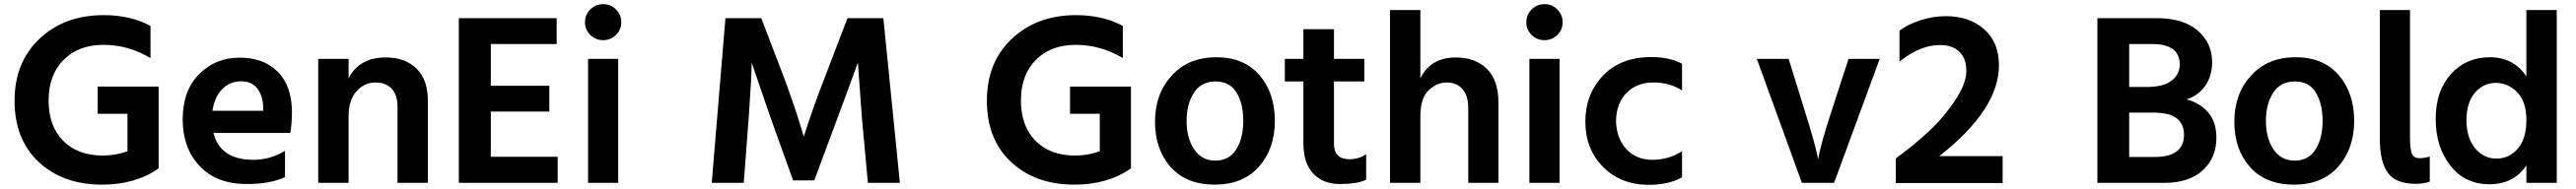

<svg xmlns="http://www.w3.org/2000/svg" viewBox="-20 -847 12344 907"><path d="M477.5 -774.4Q604.5 -774.4 701.2 -722.7V-568.4Q594.7 -631.8 475.6 -631.8Q356.4 -631.8 284.7 -559.6Q212.9 -487.3 212.9 -364.7Q212.9 -242.2 282.7 -171.4Q352.5 -100.6 472.7 -100.6Q534.2 -100.6 590.8 -121.1V-300.8H448.2V-431.6H740.2V-39.1Q629.9 39.1 468.8 39.1Q282.2 39.1 166 -69.3Q49.8 -177.7 49.8 -363.3Q49.8 -548.8 169.9 -661.6Q290 -774.4 477.5 -774.4Z M1378.9 -308.6Q1378.9 -255.9 1371.1 -209H1002.9Q1035.2 -80.1 1194.3 -80.1Q1274.4 -80.1 1345.7 -123V2.9Q1276.4 36.1 1161.1 36.1Q1018.6 36.1 937 -49.8Q855.5 -135.7 855.5 -273.9Q855.5 -412.1 934.1 -491.2Q1012.7 -570.3 1128.4 -570.3Q1244.1 -570.3 1311.5 -502Q1378.9 -433.6 1378.9 -308.6ZM998 -315.4H1241.2V-333Q1239.3 -388.7 1212.4 -422.9Q1185.5 -457 1134.8 -457Q1084 -457 1046.4 -420.9Q1008.8 -384.8 998 -315.4Z M1504.9 30.3V-564.5H1650.4V-470.7Q1701.2 -571.3 1828.1 -571.3Q1921.9 -571.3 1976.1 -517.6Q2030.3 -463.9 2030.3 -363.3V30.3H1884.8V-334Q1884.8 -391.6 1856.9 -421.4Q1829.1 -451.2 1777.8 -451.2Q1726.6 -451.2 1688.5 -409.2Q1650.4 -367.2 1650.4 -288.1V30.3Z M2178.7 30.3V-759.8H2647.5V-635.7H2332V-435.5H2612.3V-311.5H2332V-94.7H2652.3V30.3Z M2808.6 -679.2Q2783.2 -704.1 2783.2 -740.2Q2783.2 -776.4 2808.6 -801.8Q2834 -827.1 2870.1 -827.1Q2906.2 -827.1 2931.6 -801.8Q2957 -776.4 2957 -740.2Q2957 -704.1 2931.6 -679.2Q2906.2 -654.3 2870.1 -654.3Q2834 -654.3 2808.6 -679.2ZM2797.9 30.3V-564.5H2942.4V30.3Z M3390.6 30.3 3456.1 -759.8H3627.9L3737.3 -473.6Q3788.1 -336.9 3821.3 -225.6L3832 -191.4Q3867.2 -307.6 3931.6 -473.6L4041 -759.8H4212.9L4292 30.3H4138.7L4110.4 -278.3L4090.8 -546.9Q4049.8 -432.6 3992.2 -278.3L3881.8 18.6H3780.3L3673.8 -278.3L3582 -545.9Q3582 -489.3 3567.4 -278.3L3543.9 30.3Z M5136.7 -774.4Q5263.7 -774.4 5360.4 -722.7V-568.4Q5253.9 -631.8 5134.8 -631.8Q5015.6 -631.8 4943.8 -559.6Q4872.1 -487.3 4872.1 -364.7Q4872.1 -242.2 4941.9 -171.4Q5011.7 -100.6 5131.8 -100.6Q5193.4 -100.6 5250 -121.1V-300.8H5107.4V-431.6H5399.4V-39.1Q5289.1 39.1 5127.9 39.1Q4941.4 39.1 4825.2 -69.3Q4709 -177.7 4709 -363.3Q4709 -548.8 4829.1 -661.6Q4949.2 -774.4 5136.7 -774.4Z M5589.8 -45.4Q5514.6 -129.9 5514.6 -263.2Q5514.6 -396.5 5594.7 -484.4Q5674.8 -572.3 5808.1 -572.3Q5941.4 -572.3 6015.1 -486.3Q6088.9 -400.4 6088.9 -267.1Q6088.9 -133.8 6012.7 -47.4Q5936.5 39.1 5800.8 39.1Q5665 39.1 5589.8 -45.4ZM5701.2 -402.3Q5666 -348.6 5666 -266.6Q5666 -184.6 5702.1 -130.4Q5738.3 -76.2 5804.2 -76.2Q5870.1 -76.2 5903.8 -129.9Q5937.5 -183.6 5937.5 -266.6Q5937.5 -349.6 5905.3 -402.8Q5873 -456.1 5804.7 -456.1Q5736.3 -456.1 5701.2 -402.3Z M6136.7 -456.1V-564.5H6225.6V-707H6372.1V-564.5H6517.6V-456.1H6372.1V-157.2Q6372.1 -83 6446.3 -83Q6492.2 -83 6526.4 -107.4V15.6Q6482.4 36.1 6400.9 36.1Q6319.3 36.1 6272.5 -14.2Q6225.6 -64.5 6225.6 -159.2V-456.1Z M6640.6 30.3V-798.8H6786.1V-470.7Q6835 -571.3 6956.1 -571.3Q7049.8 -571.3 7105 -516.6Q7160.2 -461.9 7160.2 -355.5V30.3H7015.6V-329.1Q7015.6 -387.7 6987.8 -419.4Q6960 -451.2 6912.6 -451.2Q6865.2 -451.2 6825.7 -413.6Q6786.1 -376 6786.1 -288.1V30.3Z M7319.3 -679.2Q7293.9 -704.1 7293.9 -740.2Q7293.9 -776.4 7319.3 -801.8Q7344.7 -827.1 7380.9 -827.1Q7417 -827.1 7442.4 -801.8Q7467.8 -776.4 7467.8 -740.2Q7467.8 -704.1 7442.4 -679.2Q7417 -654.3 7380.9 -654.3Q7344.7 -654.3 7319.3 -679.2ZM7308.6 30.3V-564.5H7453.1V30.3Z M7893.6 -573.2Q7980.5 -573.2 8040 -541V-413.1Q7981.4 -451.2 7902.3 -451.2Q7823.2 -451.2 7773.9 -400.9Q7724.6 -350.6 7723.6 -264.6Q7726.6 -181.6 7773.9 -130.9Q7821.3 -80.1 7898.4 -80.1Q7975.6 -80.1 8040 -121.1V3.9Q7975.6 40 7880.9 40Q7746.1 40 7661.1 -46.4Q7576.2 -132.8 7576.7 -264.2Q7577.1 -395.5 7661.6 -484.4Q7746.1 -573.2 7893.6 -573.2Z M8398.4 -564.5H8550.8L8628.9 -312.5Q8675.8 -163.1 8687.5 -104.5L8692.4 -83Q8703.1 -151.4 8755.9 -312.5L8837.9 -564.5H8987.3L8768.6 30.3H8614.3Z M9064.5 31.2V-86.9Q9151.4 -150.4 9222.7 -216.8Q9293.9 -283.2 9348.1 -364.7Q9402.3 -446.3 9402.3 -506.3Q9402.3 -566.4 9369.1 -598.6Q9335.9 -630.9 9276.4 -630.9Q9179.7 -630.9 9082 -550.8V-700.2Q9123 -730.5 9183.1 -750Q9243.2 -769.5 9304.7 -769.5Q9416 -769.5 9487.3 -707Q9558.6 -644.5 9558.6 -533.2Q9558.6 -322.3 9272.5 -97.7H9576.2V31.2Z M10030.3 30.3V-759.8H10314.5Q10441.4 -759.8 10510.7 -700.7Q10580.1 -641.6 10580.1 -547.9Q10580.1 -482.4 10546.4 -434.6Q10512.7 -386.7 10457 -370.1Q10519.5 -354.5 10560.1 -308.6Q10600.6 -262.7 10600.6 -186.5Q10600.6 -89.8 10535.2 -29.8Q10469.7 30.3 10353.5 30.3ZM10182.6 -93.8H10305.7Q10445.3 -93.8 10445.3 -200.2Q10445.3 -306.6 10300.8 -306.6H10182.6ZM10182.6 -429.7H10268.6Q10346.7 -429.7 10385.7 -460Q10424.8 -490.2 10424.8 -537.1Q10424.8 -635.7 10293.9 -635.7H10182.6Z M10761.7 -45.4Q10686.5 -129.9 10686.5 -263.2Q10686.5 -396.5 10766.6 -484.4Q10846.7 -572.3 10980 -572.3Q11113.3 -572.3 11187 -486.3Q11260.7 -400.4 11260.7 -267.1Q11260.7 -133.8 11184.6 -47.4Q11108.4 39.1 10972.7 39.1Q10836.9 39.1 10761.7 -45.4ZM10873 -402.3Q10837.9 -348.6 10837.9 -266.6Q10837.9 -184.6 10874 -130.4Q10910.2 -76.2 10976.1 -76.2Q11042 -76.2 11075.7 -129.9Q11109.4 -183.6 11109.4 -266.6Q11109.4 -349.6 11077.1 -402.8Q11044.9 -456.1 10976.6 -456.1Q10908.2 -456.1 10873 -402.3Z M11383.8 -179.7V-798.8H11528.3V-187.5Q11528.3 -130.9 11537.6 -109.4Q11546.9 -87.9 11573.2 -87.9Q11599.6 -87.9 11623 -95.7V24.4Q11593.8 35.2 11556.6 35.2Q11460 35.2 11421.9 -18.1Q11383.8 -71.3 11383.8 -179.7Z M12085.9 -480.5V-798.8H12231.4V30.3H12085.9V-53.7Q12026.4 37.1 11908.7 37.1Q11791 37.1 11721.2 -52.7Q11651.4 -142.6 11651.4 -276.4Q11651.4 -410.2 11724.1 -491.2Q11796.9 -572.3 11910.6 -572.3Q12024.4 -572.3 12085.9 -480.5ZM11839.4 -401.9Q11798.8 -354.5 11798.8 -270.5Q11798.8 -186.5 11839.8 -136.2Q11880.9 -85.9 11942.4 -85.9Q12003.9 -85.9 12044.9 -133.8Q12085.9 -181.6 12085.9 -270.5Q12085.9 -359.4 12042 -404.3Q11998 -449.2 11939 -449.2Q11879.9 -449.2 11839.4 -401.9Z"/></svg>

Font: GenEi M Gothic v2 Bold
Style: Regular
Weight: 700
Version: Version 2.0